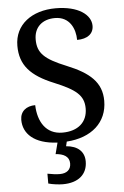

<svg xmlns="http://www.w3.org/2000/svg" viewBox="-63 -768 681 1052"><g transform="rotate(-5 278.0 -242.0)"><path d="M240 240C325 240 375 197 375 126C375 73 340 39 275 34L281 9C418 0 505 -77 505 -196C505 -298 440 -354 317 -404C196 -453 160 -489 160 -563C160 -630 205 -671 275 -671C357 -671 386 -601 386 -541C443 -541 477 -567 477 -611C477 -671 409 -724 283 -724C153 -724 57 -654 57 -537C57 -431 113 -369 241 -317C357 -269 400 -235 400 -163C400 -88 348 -42 262 -42C172 -42 129 -113 126 -205C77 -205 43 -178 43 -131C43 -56 101 4 230 10L214 72C257 75 289 91 289 130C289 164 266 183 228 183C210 183 184 180 160 175V229C184 236 219 240 240 240Z"/></g></svg>

Font: Noto Serif Yezidi Medium
Style: Regular
Weight: 500
Designer: Dalton Maag Ltd
Foundry: Dalton Maag Ltd
Version: Version 1.001